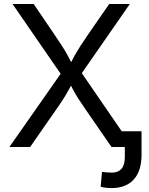

<svg xmlns="http://www.w3.org/2000/svg" viewBox="-20 -748 760 977"><path d="M312.5 -406.7V-337.9L43.9 -727.5H151.4L256.3 -573.2Q279.3 -539.6 293.9 -516.8Q308.6 -494.1 321.3 -471.2Q330.6 -455.1 350.1 -416H334Q344.2 -437 360.8 -467.3Q374.5 -491.2 389.4 -514.6Q404.3 -538.1 428.7 -573.2L535.6 -727.5H640.6L372.6 -341.8V-410.2L654.3 0H547.4L419.9 -184.6Q393.1 -223.6 378.4 -246.3Q363.8 -269 349.6 -295.9L331.5 -332H351.6Q339.4 -307.1 330.6 -292.5Q316.9 -267.6 302 -244.1Q287.1 -220.7 261.7 -184.6L133.3 0H27.8ZM492.2 202.1 499 126.5Q526.4 130.4 549.8 130.4Q581.1 130.4 598.1 111.1Q615.2 91.8 615.2 50.8V0H577.6V-80.1H700.2V40Q700.2 121.6 660.6 165.3Q621.1 209 547.4 209Q515.6 209 492.2 202.1Z"/></svg>

Font: Inter RS Variable
Style: Regular
Weight: 400
Designer: Rasmus Andersson (customised by Maria Ramos and Noel Pretorius)
Foundry: rsms
Version: Version 3.001;Glyphs 3.2.3 (3260)